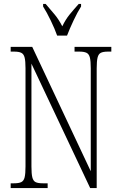

<svg xmlns="http://www.w3.org/2000/svg" viewBox="-20 -951 609 971"><path d="M34 0V-24H51Q75 -24 87.5 -30Q100 -36 104.5 -54Q109 -72 109 -109V-606Q109 -642 104.5 -660Q100 -678 87.5 -684Q75 -690 52 -690H34V-714H143L439 -85V-606Q439 -642 434.5 -660Q430 -678 417.5 -684Q405 -690 382 -690H357V-714H543V-690H526Q502 -690 490 -684Q478 -678 473.5 -660Q469 -642 469 -605V0H436L139 -629V-109Q139 -72 143.5 -54Q148 -36 160 -30Q172 -24 196 -24H221V0ZM269 -771Q257 -805 236.5 -847.5Q216 -890 198 -918V-931H211Q236 -902 256.5 -877.5Q277 -853 295 -818Q312 -853 332 -877.5Q352 -902 378 -931H390V-918Q372 -890 352 -847.5Q332 -805 319 -771Z"/></svg>

Font: Noto Serif Tamil ExtraCondensed ExtraLight
Style: Italic
Weight: 200
Width: 2
Italic angle: -12°
Designer: Indian Type Foundry, Tom Grace, and the Monotype Design Team
Foundry: Monotype Imaging Inc.
Version: Version 2.003; ttfautohint (v1.8.4.7-5d5b)